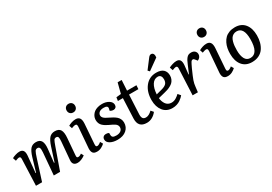

<svg xmlns="http://www.w3.org/2000/svg" viewBox="30 -1708 3757 2651"><g transform="rotate(-30 1908.5 -383.0)"><path d="M405.8 -351.1Q409.7 -401.4 401.4 -421.1Q393.1 -440.9 369.1 -440.9Q342.3 -440.9 328.6 -418.9Q314.9 -397 293 -326.2L189 0H91.8L107.9 -416Q108.9 -437 102.8 -446Q96.7 -455.1 81.1 -455.1Q67.4 -455.1 24.9 -438L7.8 -488.8Q28.8 -501 64 -512Q99.1 -522.9 127.9 -522.9Q169.9 -522.9 187.3 -496.8Q204.6 -470.7 200.2 -418.9L174.8 -154.8L182.1 -152.8L245.1 -367.2Q271 -451.7 302.7 -487.3Q334.5 -522.9 391.1 -522.9Q450.7 -522.9 473.9 -483.4Q497.1 -443.8 488.8 -361.8L465.8 -150.9L474.1 -148.9L543.9 -366.2Q571.3 -450.7 603.8 -486.8Q636.2 -522.9 691.9 -522.9Q756.8 -522.9 780.3 -481.7Q803.7 -440.4 795.9 -355L774.9 -95.2Q772.5 -71.3 776.9 -61.5Q781.2 -51.8 796.9 -51.8Q822.3 -51.8 851.1 -74.2L873 -34.2Q851.6 -16.1 816.7 -1Q781.7 14.2 752.9 14.2Q709 14.2 690.4 -8.8Q671.9 -31.7 675.8 -71.8L700.2 -354Q704.6 -402.3 697.8 -421.6Q690.9 -440.9 667 -440.9Q642.1 -440.9 630.4 -422.4Q618.7 -403.8 596.7 -340.8Q592.8 -330.1 590.8 -324.2L476.1 0H376Z M1045.9 -755.9Q1075.7 -755.9 1094.2 -737.1Q1112.8 -718.3 1112.8 -688Q1112.8 -657.7 1094.2 -638.4Q1075.7 -619.1 1045.9 -619.1Q1015.1 -619.1 996.3 -637.9Q977.5 -656.7 977.5 -687Q977.5 -717.3 996.3 -736.6Q1015.1 -755.9 1045.9 -755.9ZM1005.9 -415Q1006.8 -436.5 1001.7 -446.3Q996.6 -456.1 980.5 -456.1Q974.1 -456.1 967.5 -455.1Q960.9 -454.1 953.9 -451.9Q946.8 -449.7 942.1 -448.2Q937.5 -446.8 929.9 -443.8Q922.4 -440.9 919.9 -439.9L903.8 -487.8Q926.3 -501.5 958.7 -512.2Q991.2 -522.9 1023.9 -522.9Q1066.4 -522.9 1085.7 -495.6Q1105 -468.3 1101.6 -410.2L1078.6 -95.2Q1077.1 -71.8 1081.5 -61.8Q1085.9 -51.8 1101.6 -51.8Q1111.3 -51.8 1122.6 -56.9Q1133.8 -62 1140.9 -66.9Q1147.9 -71.8 1160.6 -82L1184.6 -41Q1163.6 -20 1130.9 -2.9Q1098.1 14.2 1060.5 14.2Q1013.7 14.2 995.8 -10Q978 -34.2 979.5 -80.1Z M1402.3 -45.9Q1445.8 -45.9 1473.1 -65.9Q1500.5 -85.9 1500.5 -122.1Q1500.5 -141.1 1490.2 -156.7Q1480 -172.4 1462.9 -182.9Q1445.8 -193.4 1424.1 -204.6Q1402.3 -215.8 1379.9 -225.6Q1357.4 -235.4 1335.7 -249.3Q1314 -263.2 1296.9 -279.1Q1279.8 -294.9 1269.5 -318.8Q1259.3 -342.8 1259.3 -372.1Q1259.3 -391.6 1264.9 -411.4Q1270.5 -431.2 1284.2 -451.4Q1297.9 -471.7 1318.4 -487.3Q1338.9 -502.9 1371.6 -512.9Q1404.3 -522.9 1444.3 -522.9Q1506.8 -522.9 1551 -494.9Q1595.2 -466.8 1595.2 -423.8Q1595.2 -399.9 1581.1 -385.5Q1566.9 -371.1 1545.4 -371.1Q1528.3 -371.1 1512.9 -376.5Q1497.6 -381.8 1490.2 -389.2L1497.6 -418.9Q1507.3 -465.8 1440.4 -465.8Q1391.1 -465.8 1367.2 -445.8Q1343.3 -425.8 1343.3 -396Q1343.3 -377.4 1356.4 -361.6Q1369.6 -345.7 1390.6 -333.7Q1411.6 -321.8 1437.3 -309.6Q1462.9 -297.4 1488.5 -282.7Q1514.2 -268.1 1535.2 -250.7Q1556.2 -233.4 1569.3 -207Q1582.5 -180.7 1582.5 -148.9Q1582.5 -76.2 1530.3 -31Q1478 14.2 1389.2 14.2Q1317.9 14.2 1272.2 -11.7Q1226.6 -37.6 1226.6 -80.1Q1226.6 -107.4 1242.9 -122.3Q1259.3 -137.2 1283.2 -137.2Q1314 -137.2 1331.5 -125V-99.1Q1331.5 -69.8 1346.9 -57.9Q1362.3 -45.9 1402.3 -45.9Z M1664.6 -502.9 1740.7 -511.2 1782.7 -673.8H1846.7L1837.4 -508.8H1987.3L1983.4 -448.2H1834.5L1819.3 -140.1Q1817.9 -98.1 1832.3 -77.6Q1846.7 -57.1 1881.3 -57.1Q1927.2 -57.1 1979.5 -107.9L2012.7 -69.8Q1984.4 -32.2 1943.8 -9Q1903.3 14.2 1855.5 14.2Q1716.3 14.2 1722.7 -132.8L1736.3 -448.2H1656.7Z M2329.6 -750Q2342.3 -766.6 2352.1 -773.2Q2361.8 -779.8 2375.5 -779.8Q2398.9 -779.8 2410.2 -760Q2421.4 -740.2 2416.5 -704.1L2244.6 -581.1L2220.7 -606.9ZM2308.6 -522.9Q2383.3 -522.9 2419.9 -488.5Q2456.5 -454.1 2456.5 -394Q2456.5 -362.3 2445.1 -336.2Q2433.6 -310.1 2416.5 -293Q2399.4 -275.9 2373.3 -262Q2347.2 -248 2323.7 -240.2Q2300.3 -232.4 2270.5 -225.1L2166.5 -199.2Q2168.9 -172.9 2177 -148.7Q2185.1 -124.5 2199.2 -103.3Q2213.4 -82 2236.3 -69.6Q2259.3 -57.1 2288.6 -57.1Q2309.6 -57.1 2328.9 -63Q2348.1 -68.8 2365.5 -80.1Q2382.8 -91.3 2393.1 -99.6Q2403.3 -107.9 2417.5 -121.1L2452.6 -80.1Q2441.4 -66.4 2427 -52.7Q2412.6 -39.1 2388.9 -22.7Q2365.2 -6.3 2332.8 3.9Q2300.3 14.2 2264.6 14.2Q2169.9 14.2 2117.2 -52.2Q2064.5 -118.7 2064.5 -225.1Q2064.5 -356.4 2131.1 -439.7Q2197.8 -522.9 2308.6 -522.9ZM2358.4 -392.1Q2358.4 -423.8 2343.8 -443.8Q2329.1 -463.9 2299.3 -463.9Q2242.2 -463.9 2207.3 -409.7Q2172.4 -355.5 2166.5 -258.8L2255.4 -282.2Q2310.1 -296.4 2334.2 -320.8Q2358.4 -345.2 2358.4 -392.1Z M2608.4 -416Q2609.4 -436 2603.5 -445.6Q2597.7 -455.1 2582.5 -455.1Q2567.9 -455.1 2525.4 -438L2508.3 -488.8Q2530.8 -501.5 2566.2 -512.2Q2601.6 -522.9 2629.4 -522.9Q2670.9 -522.9 2687.5 -496.8Q2704.1 -470.7 2699.7 -418.9L2684.6 -277.8L2690.4 -276.9L2743.7 -401.9Q2757.3 -434.6 2767.3 -453.6Q2777.3 -472.7 2791.5 -490.2Q2805.7 -507.8 2823.2 -515.4Q2840.8 -522.9 2864.3 -522.9Q2903.3 -522.9 2923.8 -502.2Q2944.3 -481.4 2944.3 -452.1Q2944.3 -428.7 2930.2 -408.7Q2916 -388.7 2890.6 -378.9L2870.6 -404.8Q2861.3 -417.5 2854.2 -422.9Q2847.2 -428.2 2836.4 -428.2Q2820.3 -428.2 2809.1 -411.1Q2797.9 -394 2767.6 -329.1Q2718.3 -219.2 2702.6 -174.1Q2687 -128.9 2682.6 -79.1L2673.3 0H2589.4Z M3131.3 -755.9Q3161.1 -755.9 3179.7 -737.1Q3198.2 -718.3 3198.2 -688Q3198.2 -657.7 3179.7 -638.4Q3161.1 -619.1 3131.3 -619.1Q3100.6 -619.1 3081.8 -637.9Q3063 -656.7 3063 -687Q3063 -717.3 3081.8 -736.6Q3100.6 -755.9 3131.3 -755.9ZM3091.3 -415Q3092.3 -436.5 3087.2 -446.3Q3082 -456.1 3065.9 -456.1Q3059.6 -456.1 3053 -455.1Q3046.4 -454.1 3039.3 -451.9Q3032.2 -449.7 3027.6 -448.2Q3022.9 -446.8 3015.4 -443.8Q3007.8 -440.9 3005.4 -439.9L2989.3 -487.8Q3011.7 -501.5 3044.2 -512.2Q3076.7 -522.9 3109.4 -522.9Q3151.9 -522.9 3171.1 -495.6Q3190.4 -468.3 3187 -410.2L3164.1 -95.2Q3162.6 -71.8 3167 -61.8Q3171.4 -51.8 3187 -51.8Q3196.8 -51.8 3208 -56.9Q3219.2 -62 3226.3 -66.9Q3233.4 -71.8 3246.1 -82L3270 -41Q3249 -20 3216.3 -2.9Q3183.6 14.2 3146 14.2Q3099.1 14.2 3081.3 -10Q3063.5 -34.2 3064.9 -80.1Z M3323.7 -234.9Q3323.7 -281.2 3331.5 -322.5Q3339.4 -363.8 3357.7 -400.9Q3376 -438 3402.8 -464.8Q3429.7 -491.7 3470.5 -507.3Q3511.2 -522.9 3562 -522.9Q3663.1 -522.9 3718 -455.6Q3772.9 -388.2 3772.9 -273.9Q3772.9 -214.8 3759.3 -164.6Q3745.6 -114.3 3717.8 -73.5Q3689.9 -32.7 3642.6 -9.3Q3595.2 14.2 3532.7 14.2Q3433.1 14.2 3378.4 -53Q3323.7 -120.1 3323.7 -234.9ZM3540 -46.9Q3668 -46.9 3668 -274.9Q3668 -461.9 3554.7 -461.9Q3524.9 -461.9 3502.2 -449Q3479.5 -436 3465.8 -415.3Q3452.1 -394.5 3443.6 -363.8Q3435.1 -333 3431.9 -301.5Q3428.7 -270 3428.7 -231.9Q3428.7 -145.5 3455.8 -96.2Q3482.9 -46.9 3540 -46.9Z"/></g></svg>

Font: Literata Book Medium
Style: Italic
Weight: 500
Italic angle: -3°
Designer: Latin by Veronika Burian and Jose Scaglione. Greek by Irene Vlachou. Cyrillic by Vera Evstafieva
Foundry: TypeTogether
Version: Version 1.003;PS 001.003;hotconv 1.0.88;makeotf.lib2.5.64775